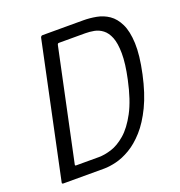

<svg xmlns="http://www.w3.org/2000/svg" viewBox="-123 -777 826 882"><g transform="rotate(-20 289.5 -336.5)"><path d="M551 -347Q532 -259 502.5 -198Q473 -137 438 -98Q403 -59 366.5 -37.5Q330 -16 296.5 -8Q263 0 237 0H38Q34 0 32.5 -2Q31 -4 32 -7L171 -665Q174 -673 181 -673H380Q411 -673 443.5 -667Q476 -661 503 -642.5Q530 -624 547.5 -588Q565 -552 567.5 -493.5Q570 -435 551 -347ZM479 -347Q495 -421 494.5 -470.5Q494 -520 482.5 -548.5Q471 -577 452 -591.5Q433 -606 411 -610Q389 -614 368 -614H241Q236 -614 234.5 -612.5Q233 -611 232 -608L117 -65Q116 -61 117 -59.5Q118 -58 122 -58H233Q260 -58 294 -68.5Q328 -79 363 -109Q398 -139 428.5 -196Q459 -253 479 -347Z"/></g></svg>

Font: Glory
Style: Italic
Weight: 400
Italic angle: -12°
Designer: Robert Leuschke
Foundry: Robert Leuschke
Version: Version 1.011